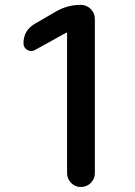

<svg xmlns="http://www.w3.org/2000/svg" viewBox="-20 -750 540 770"><path d="M119.1 -548.8Q104.5 -541 89.4 -549.8Q74.2 -558.6 74.2 -576.2Q74.2 -627.9 119.1 -654.3L201.2 -702.1Q249 -730.5 303.7 -730.5Q327.1 -730.5 343.8 -713.9Q360.4 -697.3 360.4 -673.8V-55.7Q360.4 -32.2 343.8 -16.1Q327.1 0 304.2 0Q281.2 0 265.1 -16.6Q249 -33.2 249 -55.7V-618.2Q249 -619.1 248 -619.1H246.1Z"/></svg>

Font: Rounded-X Mgen+ 2m medium
Style: Regular
Weight: 500
Designer: [Source Han Sans]
Ryoko NISHIZUKA  (kana & ideographs); Paul D. Hunt (Latin, Greek & Cyrillic); Wenlong ZHANG  (bopomofo
Version: Version 1.059.20150602